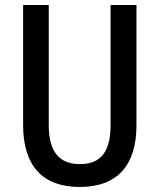

<svg xmlns="http://www.w3.org/2000/svg" viewBox="-20 -734 634 764"><path d="M523 -236V-714H420V-237C420 -131 382 -81 298 -81C217 -81 174 -129 174 -236V-714H72V-236C72 -74 150 10 297 10C447 10 523 -76 523 -236Z"/></svg>

Font: Noto Sans Thai Looped Condensed Medium
Style: Regular
Weight: 500
Width: 3
Designer: Sasikarn Vongin, Ben Mitchell
Foundry: The Fontpad Ltd
Version: Version 1.001